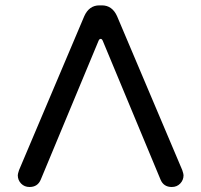

<svg xmlns="http://www.w3.org/2000/svg" viewBox="-20 -708 769 733"><path d="M47.9 -39.1Q47.9 -43.9 52.7 -58.6L301.8 -646.5Q320.3 -687.5 359.4 -687.5H369.1Q408.2 -687.5 426.8 -646.5L675.8 -58.6Q680.7 -43.9 680.7 -39.1Q680.7 -20.5 668 -7.3Q655.3 5.9 635.7 5.9Q604.5 5.9 592.8 -22.5L372.1 -552.7Q369.1 -559.6 364.3 -559.6Q359.4 -559.6 356.4 -552.7L135.7 -22.5Q124 5.9 92.8 5.9Q73.2 5.9 60.5 -7.3Q47.9 -20.5 47.9 -39.1Z"/></svg>

Font: jf-openhuninn-2.1
Style: Regular
Weight: 400
Designer: [Kosugi Maru]
Designed by MOTOYA      

[Varela Round]
Joe Prince (Latin component); Avraham Cornfeld (Hebrew component)
Foundry: justfont Co., Ltd.
Version: 2.1